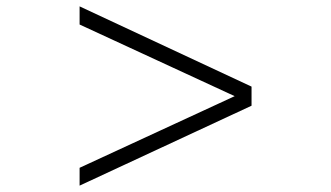

<svg xmlns="http://www.w3.org/2000/svg" viewBox="-20 -665 1040 603"><path d="M230 -82V-138L717 -363L230 -588V-645L770 -393V-333Z"/></svg>

Font: Zen Old Mincho SemiBold
Style: Regular
Weight: 600
Version: Version 1.500